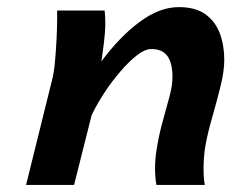

<svg xmlns="http://www.w3.org/2000/svg" viewBox="-20 -523 665 543"><path d="M559.1 0H422.4Q420.4 -11.2 419.4 -22.9Q418.5 -34.7 418.5 -46.4Q418.5 -73.2 422.9 -100.1Q429.2 -140.1 439.7 -178.2Q450.2 -216.3 459 -248.8Q467.8 -281.2 467.8 -305.2Q467.8 -344.2 453.6 -364.3Q439.5 -384.3 407.7 -384.3Q390.1 -384.3 367.4 -366.7Q344.7 -349.1 320.6 -321Q296.4 -293 275.1 -260.5Q253.9 -228 239.3 -197.8L189.5 0H53.7L127.4 -297.4Q132.3 -315.9 135.3 -346.9Q138.2 -377.9 139.9 -411.4Q141.6 -444.8 141.6 -469.7V-493.2H275.9Q277.8 -479 277.8 -455.6Q277.8 -434.6 273.9 -402.1Q270 -369.6 266.6 -349.1Q317.4 -418 374 -460.4Q430.7 -502.9 485.8 -502.9Q533.2 -502.9 561.3 -482.4Q589.4 -461.9 601.8 -428.2Q614.3 -394.5 614.3 -354Q614.3 -321.3 603.3 -277.3Q592.3 -233.4 579.6 -189.2Q566.9 -145 561 -111.3Q558.1 -94.7 556.9 -77.9Q555.7 -61 555.7 -43.9Q555.7 -20 559.1 0Z"/></svg>

Font: Andika
Style: Bold Italic
Weight: 700
Italic angle: -14°
Designer: Victor Gaultney, Annie Olsen, Julie Remington, Don Collingsworth, Eric Hays, Becca Hirsbrunner
Foundry: SIL International
Version: Version 6.101